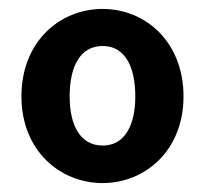

<svg xmlns="http://www.w3.org/2000/svg" viewBox="-20 -832 460 430"><path d="M210 -422C305 -422 391 -495 391 -616C391 -739 305 -812 210 -812C114 -812 28 -739 28 -616C28 -495 114 -422 210 -422ZM210 -506C160 -506 136 -551 136 -616C136 -684 160 -729 210 -729C259 -729 283 -684 283 -616C283 -551 259 -506 210 -506Z"/></svg>

Font: Noto Sans Mono CJK TC
Style: Bold
Weight: 700
Designer: Ryoko NISHIZUKA 西塚涼子 (kana, bopomofo & ideographs); Paul D. Hunt (Latin, Greek & Cyrillic); Sandoll Communications 산돌커뮤니
Foundry: Adobe
Version: Version 2.004;hotconv 1.0.118;makeotfexe 2.5.65603